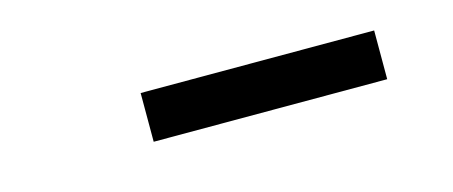

<svg xmlns="http://www.w3.org/2000/svg" viewBox="-24 -807 647 274"><g transform="rotate(-15 300.0 -670.0)"><path d="M182 -634V-706H527V-634Z"/></g></svg>

Font: Iosevka SS04 Md Ex Obl
Style: Regular
Weight: 500
Width: 7
Italic angle: -9°
Monospace: yes
Designer: Belleve Invis
Foundry: Belleve Invis
Version: Version 19.0.0; ttfautohint (v1.8.4)